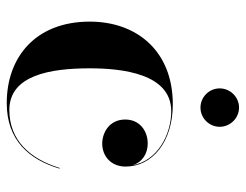

<svg xmlns="http://www.w3.org/2000/svg" viewBox="-98 -604 712 555"><g transform="rotate(90 257.5 -326.0)"><path d="M235 -605.5C235 -575 260 -550 290.5 -550C321 -550 346 -575 346 -605.5C346 -636 321 -661.5 290.5 -661.5C260 -661.5 235 -636 235 -605.5ZM467 -143H465C438.5 -57 385 2.5 297.5 2.5C197 2.5 177 -115.5 177 -230C177 -324 192.5 -465.5 301 -465.5C369.5 -465.5 445.5 -424.5 457 -353C449 -382 423 -397.5 394.5 -397.5C357.5 -397.5 325 -374 325 -332.5C325 -286.5 363 -266 394.5 -266C431 -266 461 -291.5 461 -333.5C461 -410 390.5 -470 281 -470C127.5 -470 42 -366.5 42 -230C42 -74 144 10 277.5 10C384.5 10 441 -54.5 467 -143Z"/></g></svg>

Font: Bodoni* 96pt Medium
Style: Regular
Weight: 500
Version: Version 2.3